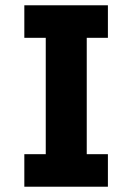

<svg xmlns="http://www.w3.org/2000/svg" viewBox="-20 -706 501 726"><path d="M388 -686V-563H308V-123H388V0H72V-123H153V-563H72V-686Z"/></svg>

Font: Chivo
Style: Bold
Weight: 700
Designer: Hector Gatti
Foundry: Omnibus-Type
Version: Version 1.007;PS 001.007;hotconv 1.0.88;makeotf.lib2.5.64775